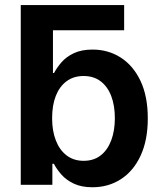

<svg xmlns="http://www.w3.org/2000/svg" viewBox="-20 -748 659 777"><path d="M129.9 -625.5 64 -727.5H482.4V-625.5ZM354 9.8Q310.1 9.8 279.3 -4.6Q248.5 -19 229 -41Q209.5 -63 198.2 -85H191.9V0H64V-727.5H194.3V-452.6H198.7Q210 -474.1 229 -496.1Q248 -518.1 278.8 -532.7Q309.6 -547.4 354.5 -547.4Q418 -547.4 468.5 -515.1Q519 -482.9 548.6 -420.7Q578.1 -358.4 578.1 -269Q578.1 -181.2 549.3 -118.7Q520.5 -56.2 469.7 -23.2Q418.9 9.8 354 9.8ZM318.4 -97.2Q359.4 -97.2 387.5 -119.1Q415.5 -141.1 430.2 -180.2Q444.8 -219.2 444.8 -269.5Q444.8 -320.3 430.4 -358.6Q416 -397 387.7 -418.7Q359.4 -440.4 318.4 -440.4Q277.8 -440.4 249.3 -419.2Q220.7 -397.9 205.8 -359.9Q190.9 -321.8 190.9 -269.5Q190.9 -218.3 206.1 -179.4Q221.2 -140.6 249.8 -118.9Q278.3 -97.2 318.4 -97.2Z"/></svg>

Font: V-Inter
Style: SemiBold-600
Weight: 600
Designer: Rasmus Andersson
Foundry: rsms
Version: Version 4.000;git-4146feb